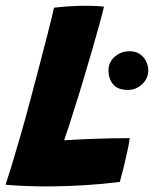

<svg xmlns="http://www.w3.org/2000/svg" viewBox="-33 -670 548 684"><path d="M-13.1 -11.9Q-3.9 -39.4 10.5 -86.8Q24.9 -134.1 41.8 -193.2Q58.8 -252.2 75.5 -315.4Q92.2 -378.5 108.6 -440.9Q125 -503.2 138.4 -556.1Q151.8 -608.9 159.4 -642.5Q174.2 -644.5 206 -647Q237.8 -649.5 271.1 -649.5Q287.2 -649.5 308.7 -648.6Q330.1 -647.6 337.4 -646Q331.4 -620 320.3 -580Q309.2 -540 294.9 -490.4Q280.5 -440.9 264 -385.8Q247.5 -330.6 229.6 -274.8Q220.5 -245.4 211.8 -218.8Q203.1 -192.2 195.4 -170.4Q235.2 -172.8 273.9 -174.4Q312.6 -176.1 351.3 -177Q390 -177.9 429.1 -177.9Q427.9 -165 422 -136.9Q416.1 -108.8 408.3 -77Q400.5 -45.2 393.9 -21.9Q331.9 -14.1 269.8 -10.3Q207.6 -6.5 152.6 -6Q107 -5.5 63.4 -7.2Q19.9 -8.9 -13.1 -11.9ZM423.1 -349.6Q385.8 -349.6 369.6 -370Q353.4 -390.4 353.4 -418.9Q353.4 -448.1 375.6 -467.8Q397.9 -487.4 428.4 -487.4Q459.7 -487.4 477.4 -466.6Q495.1 -445.8 495.1 -419Q495.1 -390.4 473.4 -370Q451.6 -349.6 423.1 -349.6Z"/></svg>

Font: Grandstander Thin
Style: Italic
Weight: 100
Italic angle: -15°
Designer: Tyler Finck
Foundry: Etcetera Type Co
Version: Version 1.200